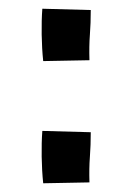

<svg xmlns="http://www.w3.org/2000/svg" viewBox="-20 -420 303 440"><path d="M79 0Q76 -29 75.5 -61Q75 -93 77 -120L188 -117Q188 -87 186 -60.5Q184 -34 185 -2ZM79 -280Q76 -309 75.5 -341Q75 -373 77 -400L188 -397Q188 -367 186 -340.5Q184 -314 185 -282Z"/></svg>

Font: Marhey Light Light
Style: Regular
Weight: 300
Version: Version 1.000